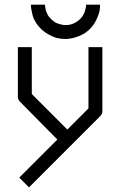

<svg xmlns="http://www.w3.org/2000/svg" viewBox="-20 -679 532 827"><path d="M113 -659H173Q175 -645 177 -636Q180 -625 186 -614Q190 -607 200 -597Q209.5 -587.5 219 -582Q227 -577.5 241 -574Q251.5 -571 263 -571Q275.5 -571 286 -574Q296.5 -577 307 -583Q316.5 -588.5 325 -597Q333.5 -605.5 339 -615Q344.5 -624.5 348 -639Q351 -649.5 351 -659H411Q411 -636 406 -621Q399.5 -601.5 391 -586Q381.5 -568.5 368 -555Q353.5 -540.5 338 -532Q321.5 -523 302 -517Q278 -511 265 -511Q243.5 -511 226 -515Q211.5 -518.5 190 -530Q173.5 -539 158 -553Q141 -570 134 -583Q123.5 -599.5 119 -619Q113 -643 113 -659ZM227 -78 66 -241Q57 -250 57 -262V-476H117V-274L270 -121L361 -212V-476H421V-200Q421 -188 412 -179L105 128L63 86Z"/></svg>

Font: IBM 3270 Semi-Condensed
Style: Condensed
Weight: 400
Monospace: yes
Version: Version 2.3.1